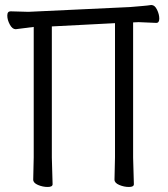

<svg xmlns="http://www.w3.org/2000/svg" viewBox="-20 -732 667 763"><path d="M189 0Q189 11 169.5 11Q150 11 131 3Q112 -5 112 -18L114 -107V-625L43 -616H42Q29 -616 19 -634.5Q9 -653 9 -670Q9 -687 22 -687L93 -685L497 -704Q520 -706 544 -708Q568 -710 580 -712H582Q595 -712 604 -693.5Q613 -675 613 -658Q613 -641 601 -641L531 -644L509 -643V-106L512 0Q512 11 492.5 11Q473 11 454 3Q435 -5 435 -18L437 -107V-640L186 -627V-106Z"/></svg>

Font: LXGW WenKai TC
Style: Regular
Weight: 400
Designer: LXGW / Fontworks Inc.
Foundry: LXGW / Fontworks Inc.
Version: Version 1.330